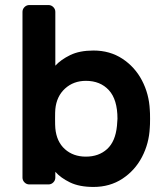

<svg xmlns="http://www.w3.org/2000/svg" viewBox="-20 -730 659 760"><path d="M574 -260Q574 -235 573 -225Q570 -162 542 -108.5Q514 -55 464.5 -22.5Q415 10 350 10Q294 10 257 -8Q220 -26 199 -50V-27Q199 -16 191 -8Q183 0 172 0H96Q85 0 77 -8Q69 -16 69 -27V-683Q69 -694 77 -702Q85 -710 96 -710H172Q183 -710 191 -702Q199 -694 199 -683V-470Q221 -494 258 -512Q295 -530 350 -530Q415 -530 464.5 -497.5Q514 -465 542 -411.5Q570 -358 573 -295Q574 -285 574 -260ZM199 -298Q198 -288 198 -260Q198 -232 199 -222Q204 -169 237 -139.5Q270 -110 320 -110Q371 -110 404 -140Q437 -170 443 -232Q445 -252 445 -260Q445 -336 411 -373Q377 -410 320 -410Q271 -410 237.5 -379.5Q204 -349 199 -298Z"/></svg>

Font: Hezaedrus Medium
Style: Regular
Weight: 500
Designer: Hubert & Fischer
Foundry: Hubert & Fischer
Version: Version 1.10;September 3, 2019;FontCreator 11.5.0.2425 64-bi